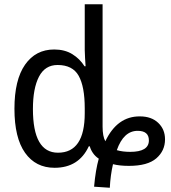

<svg xmlns="http://www.w3.org/2000/svg" viewBox="-20 -780 805 904"><path d="M135 -267Q135 -364 163.5 -419Q192 -474 251 -474Q322 -474 350.5 -423Q379 -372 379 -270V-247Q379 -61 253 -61Q135 -61 135 -267ZM530 -73Q562 -164 628 -164Q681 -164 681 -119Q681 -65 593 -65Q557 -65 530 -73ZM512 -7Q543 1 587 1Q675 1 716 -34.5Q757 -70 757 -124Q757 -171 725 -201.5Q693 -232 639 -232Q532 -233 476 -115Q463 -138 463 -184V-760H379V-544Q379 -529 380.5 -507Q382 -485 383 -468H378Q356 -503 320.5 -525Q285 -547 235 -547Q148 -547 98 -475.5Q48 -404 48 -268Q48 -131 98 -60.5Q148 10 237 10Q351 10 398 -91H403Q406 -77 417 -60.5Q428 -44 445 -33Q430 20 423 99L497 104Q500 45 512 -7Z"/></svg>

Font: Noto Sans UI SemiCondensed
Style: Regular
Weight: 400
Width: 4
Designer: Monotype Design Team
Foundry: Monotype Imaging Inc.
Version: 1.001